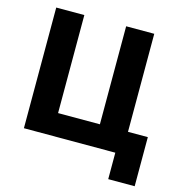

<svg xmlns="http://www.w3.org/2000/svg" viewBox="-126 -846 1076 1122"><g transform="rotate(15 412.5 -285.0)"><path d="M669 -137H789V160H629V0H76V-730H246V-137H499V-730H669Z"/></g></svg>

Font: M PLUS 1p ExtraBold
Style: Regular
Weight: 800
Version: Version 1.062